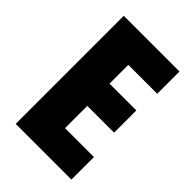

<svg xmlns="http://www.w3.org/2000/svg" viewBox="-211 -806 897 897"><g transform="rotate(45 237.5 -357.0)"><path d="M432 0V-149H241V-296H418V-443H241V-567H432V-714H64V0Z"/></g></svg>

Font: Noto Sans Arabic UI Cn Bk
Style: Regular
Weight: 900
Width: 3
Designer: Monotype Design Team, Nadine Chahine and Nizar Qandah
Foundry: Monotype Imaging Inc.
Version: Version 2.010